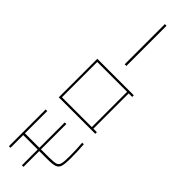

<svg xmlns="http://www.w3.org/2000/svg" viewBox="140 -1607 2532 2532"><g transform="rotate(-45 1406.0 -340.5)"><path d="M363.3 -212.9V-356.4H69.3V-385.7H363.3V-655.3H126V-684.6H811.5V-655.3H395.5V-385.7H868.2V-356.4H395.5V-213.9Q395.5 -117.7 406.7 -81.8Q418 -45.9 457 -35.2Q496.1 -24.4 600.6 -24.4Q730.5 -24.4 840.8 -34.2L843.8 -4.9Q734.9 4.9 597.7 4.9Q485.8 4.9 439.7 -9Q393.6 -22.9 378.4 -65.9Q363.3 -108.9 363.3 -212.9Z M1046.9 -675.8H1765.6V4.9H1735.4V-60.5H1077.1V4.9H1046.9ZM1735.4 -89.8V-646.5H1077.1V-89.8Z M1969.7 -369.1H2718.8V-337.9H1969.7Z"/></g></svg>

Font: Pretendard JP Thin
Style: Regular
Weight: 100
Designer: Base glyphs from Inter by Rasmus Andersson; Hangeul glyphs from Noto Sans CJK(Source Han Sans) by Jang Soo-young and Kan
Foundry: Kil Hyung-jin
Version: Version 1.309